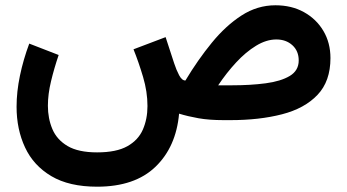

<svg xmlns="http://www.w3.org/2000/svg" viewBox="-20 -453 1308 724"><path d="M346.2 251Q240.7 251 173.6 211.2Q106.4 171.4 74.5 103Q42.5 34.7 42.5 -50.3Q42.5 -106.9 55.2 -167.7Q67.9 -228.5 90.3 -288.6L201.2 -245.6Q184.1 -195.3 172.4 -146.5Q160.6 -97.7 160.6 -54.2Q160.6 -6.3 177.5 33.7Q194.3 73.7 234.9 97.7Q275.4 121.6 346.2 121.6Q418.9 121.6 460.2 98.4Q501.5 75.2 518.8 35.4Q536.1 -4.4 536.1 -53.2Q536.1 -106.9 519.5 -162.8Q502.9 -218.8 483.4 -267.1L604.5 -313L636.7 -214.4Q645 -189 655.5 -169.2Q666 -149.4 679.2 -149.4Q726.1 -227.5 778.6 -291.7Q831.1 -356 890.6 -394.5Q950.2 -433.1 1018.6 -433.1Q1079.6 -433.1 1126.2 -407.2Q1172.9 -381.3 1199.5 -336.4Q1226.1 -291.5 1226.1 -233.9Q1226.1 -146.5 1177.2 -95.2Q1128.4 -43.9 1043.2 -22Q958 0 848.6 0H823.2Q768.6 0 728.5 -7.1Q688.5 -14.2 655.3 -24.4Q644 101.1 566.2 176Q488.3 251 346.2 251ZM1022 -304.2Q984.4 -304.2 945.6 -280.5Q906.7 -256.8 870.4 -217.5Q834 -178.2 802.7 -131.3H853.5Q924.8 -131.3 981.9 -138.9Q1039.1 -146.5 1072.8 -166.7Q1106.4 -187 1106.4 -225.1Q1106.4 -260.7 1082.5 -282.5Q1058.6 -304.2 1022 -304.2Z"/></svg>

Font: Vazirmatn FD NL
Style: Bold
Weight: 700
Designer: Saber Rastikerdar
Foundry: Saber Rastikerdar
Version: Version 33.003